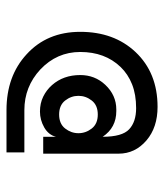

<svg xmlns="http://www.w3.org/2000/svg" viewBox="23 -528 505 591"><g transform="rotate(90 275.5 -232.5)"><path d="M275 -221.5Q275 -199 289.5 -180.5Q304 -162 332.5 -162Q361 -162 375.5 -180.5Q390 -199 390 -221.5Q390 -244 375.5 -262.5Q361 -281 332.5 -281Q304 -281 289.5 -262.5Q275 -244 275 -221.5ZM453 -113H401V-152Q395 -129 372 -116Q349 -103 323.5 -103Q298 -103 277.5 -113Q257 -123 242 -140Q211 -175 211 -227Q211 -272 241 -304Q273 -338 317 -338Q319 -338 322 -338Q373 -338 401 -296Q401 -356 378 -377.5Q355 -399 313 -399Q271 -399 239.5 -386.5Q208 -374 186 -351Q140 -303 140 -227Q140 -155 194 -104Q247 -55 319 -55H449V0H319Q214 0 147 -62Q78 -125 78 -227Q78 -331 140 -397Q204 -465 309 -465Q372 -465 412 -431Q453 -396 453 -345Z"/></g></svg>

Font: Puffins on Iceburgs
Style: Regular
Weight: 400
Version: Version 1.0